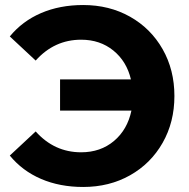

<svg xmlns="http://www.w3.org/2000/svg" viewBox="-20 -732 754 764"><path d="M674 -350Q674 -246 627 -163.5Q580 -81 497.5 -34.5Q415 12 311 12Q218 12 143.5 -20Q69 -52 19 -113L122 -209Q196 -126 303 -126Q380 -126 433.5 -171Q487 -216 503 -292H219V-416H501Q484 -488 431 -531Q378 -574 303 -574Q196 -574 122 -491L19 -587Q69 -648 143.5 -680Q218 -712 311 -712Q415 -712 497.5 -665.5Q580 -619 627 -536.5Q674 -454 674 -350Z"/></svg>

Font: mBank
Style: Bold
Weight: 700
Designer: Julieta Ulanovsky
Foundry: Julieta Ulanovsky
Version: Version 7.200